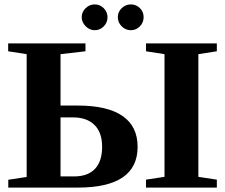

<svg xmlns="http://www.w3.org/2000/svg" viewBox="-20 -852 1022 872"><path d="M443.8 -185.1Q443.8 -250.5 408.9 -284.7Q374 -318.8 312 -318.8H254.9V-50.8H316.9Q378.9 -50.8 411.4 -85.2Q443.8 -119.6 443.8 -185.1ZM254.9 -606V-372.6H333Q467.8 -372.6 536.4 -325.4Q605 -278.3 605 -185.1Q605 0 333 0H17.6V-35.6L101.1 -48.3V-606L17.1 -619.1V-654.8H368.2V-619.1ZM880.9 -48.8 964.8 -36.1V0H643.1V-36.1L727.1 -48.8V-606L643.1 -619.1V-654.8H964.8V-619.1L880.9 -606ZM574.2 -714.8Q550.8 -714.8 533 -732.2Q515.1 -749.5 515.1 -773.9Q515.1 -798.3 533 -815.2Q550.8 -832 574.2 -832Q598.1 -832 615.2 -815.4Q632.3 -798.8 632.3 -773.9Q632.3 -749.5 615.2 -732.2Q598.1 -714.8 574.2 -714.8ZM410.2 -714.8Q386.7 -714.8 368.9 -732.9Q351.1 -751 351.1 -773.9Q351.1 -797.4 368.7 -814.7Q386.2 -832 410.2 -832Q434.1 -832 451.2 -814.7Q468.3 -797.4 468.3 -773.9Q468.3 -749.5 451.2 -732.2Q434.1 -714.8 410.2 -714.8Z"/></svg>

Font: Liberation Serif
Style: Bold
Weight: 700
Designer: Steve Matteson
Foundry: Ascender Corporation
Version: Version 2.1.5